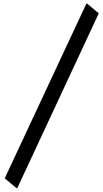

<svg xmlns="http://www.w3.org/2000/svg" viewBox="-20 -874 545 1012"><path d="M439.9 -854.5 500.5 -803.7 71.3 117.2H66.4L4.9 65.9L435.1 -854.5Z"/></svg>

Font: Gothica
Style: Book
Weight: 400
Designer: Wojciech Kalinowski "wmk69" (wmk69@o2.pl)
Foundry: Wojciech Kalinowski "wmk69" (wmk69@o2.pl)
Version: Version 2.1.0; 2021-05-14